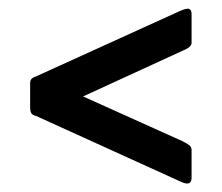

<svg xmlns="http://www.w3.org/2000/svg" viewBox="-20 -538 515 446"><path d="M63 -269Q57 -270 53.5 -274Q50 -278 50 -290V-345Q50 -352 54 -355.5Q58 -359 67 -362L397 -512Q415 -520 420 -517Q425 -514 425 -506V-438Q425 -434 420.5 -429.5Q416 -425 406 -421L173 -314L404 -210Q416 -204 420.5 -200Q425 -196 425 -189V-125Q425 -105 402 -115Z"/></svg>

Font: Glory
Style: Bold
Weight: 700
Designer: Robert Leuschke
Foundry: Robert Leuschke
Version: Version 1.011